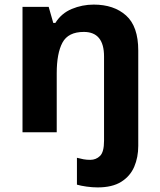

<svg xmlns="http://www.w3.org/2000/svg" viewBox="-20 -576 697 836"><path d="M405 240Q382 240 357 236.5Q332 233 315 228V111Q330 115 343.5 117.5Q357 120 373 120Q398 120 415.5 103Q433 86 433 37V-330Q433 -437 345 -437Q277 -437 252 -390.5Q227 -344 227 -257V0H78V-546H192L212 -476H221Q247 -518 292.5 -537Q338 -556 388 -556Q476 -556 529 -508.5Q582 -461 582 -356V59Q582 109 564.5 150Q547 191 508 215.5Q469 240 405 240Z"/></svg>

Font: Noto Sans Gurmukhi
Style: Bold
Weight: 700
Designer: Jelle Bosma - Monotype Design Team
Foundry: Monotype Imaging Inc.
Version: Version 2.004; ttfautohint (v1.8.4.7-5d5b)